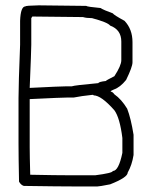

<svg xmlns="http://www.w3.org/2000/svg" viewBox="-20 -691 540 704"><path d="M122.1 -671.4Q257.8 -669.4 295.9 -669.4Q300.3 -666 348.6 -661.6Q360.8 -653.8 393.6 -642.1Q397 -636.2 436.5 -614.7Q465.8 -584 465.8 -536.6V-462.4Q465.8 -445.8 442.4 -397.9Q420.4 -370.6 397.5 -362.8Q385.7 -358.4 385.7 -355Q392.6 -355 399.4 -345.2Q425.3 -327.1 446.3 -292.5Q460 -257.3 469.7 -196.8V-122.6Q463.9 -85.9 448.2 -58.1Q448.2 -40.5 383.8 -15.1Q344.2 -7.3 336.9 -7.3H260.7Q195.8 -7.3 67.4 -9.3Q57.1 -12.2 49.8 -24.9Q47.9 -115.2 47.9 -165.5V-331.5Q47.9 -380.4 53.7 -526.9V-614.7Q55.7 -667.5 73.2 -667.5Q73.2 -670.4 122.1 -671.4ZM98.6 -630.4 94.7 -624.5V-526.9Q94.7 -507.3 88.9 -368.7Q205.1 -374.5 223.6 -374.5H243.2Q253.9 -378.4 340.8 -386.2Q341.8 -391.1 368.2 -394Q368.2 -396 399.4 -411.6Q424.8 -450.7 424.8 -470.2V-538.6Q424.8 -582 383.8 -597.2Q375.5 -608.9 317.4 -624.5Q296.9 -624.5 284.2 -628.4Q141.6 -630.4 98.6 -630.4ZM251 -333.5H231.4Q209.5 -333.5 88.9 -327.6V-151.9Q88.9 -121.1 90.8 -50.3Q187.5 -48.3 241.2 -48.3H329.1Q393.6 -56.6 393.6 -64Q415 -64 428.7 -130.4V-185.1Q419.4 -259.3 399.4 -286.6Q351.1 -341.3 323.2 -341.3Q323.2 -343.3 319.3 -343.3Q277.3 -338.9 251 -333.5Z"/></svg>

Font: CEF Fonts CJK Mono
Style: Regular
Weight: 400
Designer: PartyBoss (派对大魔王)
Version: Release 2.25